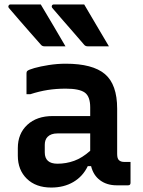

<svg xmlns="http://www.w3.org/2000/svg" viewBox="-20 -832 640 862"><path d="M163 -812Q192 -764 219.5 -717Q247 -670 274 -624H180Q169 -624 163 -632Q134 -665 111 -691Q88 -717 66.5 -742Q45 -767 20 -796Q16 -801 18.5 -806.5Q21 -812 27 -812ZM358 -812Q386 -764 414 -717Q442 -670 469 -624H374Q363 -624 357 -632Q329 -665 306 -691Q283 -717 261.5 -742Q240 -767 215 -796Q211 -801 213 -806.5Q215 -812 222 -812ZM506 -344V-141Q506 -120 514 -113Q522 -105 538 -105H566V-11Q566 0 555 0H504Q460 0 429.5 -22.5Q399 -45 389 -86H374Q352 -40 309.5 -15Q267 10 210 10Q141 10 100.5 -29.5Q60 -69 60 -133V-167Q60 -232 102.5 -271.5Q145 -311 217 -311H385V-350Q385 -399 360.5 -416.5Q336 -434 275 -434Q232 -434 194 -428Q156 -422 116 -409H99V-503Q99 -510 102 -513Q108 -519 134.5 -526.5Q161 -534 199 -540Q237 -546 275 -546Q396 -546 451 -499.5Q506 -453 506 -344ZM181 -148Q181 -97 238 -97Q277 -97 313 -110Q349 -123 385 -155V-233H238Q209 -233 194 -218Q181 -205 181 -182Z"/></svg>

Font: Recursive Mn Lnr St SmB
Style: Regular
Weight: 600
Monospace: yes
Version: Version 1.079;hotconv 1.0.112;makeotfexe 2.5.65598; ttfautoh